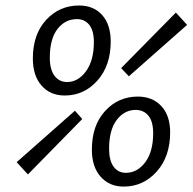

<svg xmlns="http://www.w3.org/2000/svg" viewBox="-20 -670 704 702"><path d="M216.8 -320.8Q163.6 -320.8 131.8 -357.2Q100.1 -393.6 100.1 -456.1Q100.1 -544.4 148.7 -597.2Q197.3 -649.9 269 -649.9Q322.3 -649.9 353.5 -615Q384.8 -580.1 384.8 -518.1Q384.8 -430.2 336.2 -375.5Q287.6 -320.8 216.8 -320.8ZM451.2 -391.1 422.9 -420.9 623 -624 664.1 -579.1ZM225.1 -370.1Q265.6 -370.1 294.4 -409.4Q323.2 -448.7 323.2 -516.1Q323.2 -558.1 306.4 -579.1Q289.6 -600.1 261.2 -600.1Q218.3 -600.1 190.2 -564Q162.1 -527.8 162.1 -459Q162.1 -416 179.2 -393.1Q196.3 -370.1 225.1 -370.1ZM432.1 12.2Q379.9 12.2 347.9 -23.9Q315.9 -60.1 315.9 -123Q315.9 -211.4 364.3 -264.2Q412.6 -316.9 483.9 -316.9Q537.6 -316.9 569.8 -282.2Q602.1 -247.6 602.1 -186Q602.1 -97.7 553 -42.7Q503.9 12.2 432.1 12.2ZM439.9 -38.1Q481.9 -38.1 511 -76.7Q540 -115.2 540 -183.1Q540 -225.6 522.7 -246.8Q505.4 -268.1 476.1 -268.1Q434.6 -268.1 406.7 -231.4Q378.9 -194.8 378.9 -126Q378.9 -83 395.5 -60.5Q412.1 -38.1 439.9 -38.1ZM82 -32.2 41 -77.1 253.9 -265.1 280.8 -234.9Z"/></svg>

Font: Office Code Pro Italic
Style: Regular
Weight: 400
Italic angle: -9°
Designer: Nathan Rutzky & Paul D. Hunt
Foundry: Adobe Systems Incorporated
Version: Version 1.004;PS 001.004;hotconv 1.0.70;makeotf.lib2.5.58329